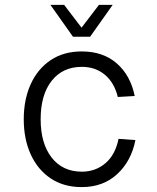

<svg xmlns="http://www.w3.org/2000/svg" viewBox="-20 -752 640 784"><path d="M314 12Q240 12 187 -23.5Q134 -59 105.5 -121.5Q77 -184 77 -265Q77 -346 105.5 -408.5Q134 -471 187 -506.5Q240 -542 314 -542Q401 -542 457 -493Q513 -444 530 -360L461 -356Q447 -414 408.5 -446.5Q370 -479 314 -479Q236 -479 191 -422Q146 -365 146 -265Q146 -166 191 -108.5Q236 -51 314 -51Q370 -51 410.5 -85.5Q451 -120 464 -185L533 -180Q516 -94 458.5 -41Q401 12 314 12ZM186 -732H242L313 -639L384 -732H440L348 -602H278Z"/></svg>

Font: Geist Mono Light
Style: Regular
Weight: 300
Monospace: yes
Designer: Basement.studio, Andrés Briganti, Mateo Zaragoza
Foundry: Basement.studio, Vercel, Andrés Briganti, Guido Ferreyra, Mateo Zaragoza
Version: Version 1.500; ttfautohint (v1.8.4.7-5d5b)